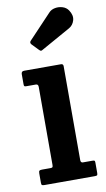

<svg xmlns="http://www.w3.org/2000/svg" viewBox="-88 -816 476 860"><g transform="rotate(-10 150.0 -386.5)"><path d="M82.5 -450H40Q32.5 -450 30.5 -452Q28.5 -454 28.5 -461.5V-506.5Q28.5 -520 41.5 -520H209Q219.5 -520 219.5 -509.5V-82Q219.5 -70 230 -70H272Q279.5 -70 282 -68.5Q284.5 -67 284.5 -59.5V-13Q284.5 -5 282.5 -2.5Q280.5 0 272 0H43Q34.5 0 31.5 -2Q28.5 -4 28.5 -12V-55Q28.5 -65 31.8 -67.5Q35 -70 44 -70H81.5Q89.5 -70 91.5 -72.5Q93.5 -75 93.5 -83V-437.5Q93.5 -450 82.5 -450ZM123.5 -600.5 94.5 -630.5Q86.5 -639.5 94.5 -647.5L198.5 -757.5Q209 -769 226.2 -772.2Q243.5 -775.5 260.5 -770.2Q277.5 -765 287 -751Q303.5 -726.5 297.2 -704.5Q291 -682.5 272 -672L141.5 -599Q135.5 -595 132 -595Q128.5 -595 123.5 -600.5Z"/></g></svg>

Font: Besley* Narrow Semi
Style: Regular
Weight: 600
Width: 4
Designer: Owen Earl
Foundry: indestructible type*
Version: Version 3.000; ttfautohint (v1.8.3)